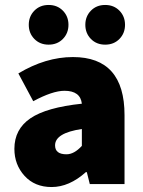

<svg xmlns="http://www.w3.org/2000/svg" viewBox="-20 -742 576 774"><path d="M233.5 -585Q211 -562 176 -562Q141 -562 118.5 -585Q96 -608 96 -642Q96 -676 118.5 -699Q141 -722 176 -722Q211 -722 233.5 -699Q256 -676 256 -642Q256 -608 233.5 -585ZM461.5 -585Q439 -562 404 -562Q369 -562 346.5 -585Q324 -608 324 -642Q324 -676 346.5 -699Q369 -722 404 -722Q439 -722 461.5 -699Q484 -676 484 -642Q484 -608 461.5 -585ZM188 12Q120 12 79 -33Q38 -78 38 -142Q38 -221 102.5 -265Q167 -309 310 -324Q304 -376 240 -376Q192 -376 114 -334L54 -446Q164 -512 274 -512Q482 -512 482 -278V0H342L330 -48H326Q259 12 188 12ZM248 -120Q279 -120 310 -154V-222Q202 -206 202 -156Q202 -120 248 -120Z"/></svg>

Font: Assistant ExtraBold
Style: Regular
Weight: 800
Designer: Hebrew By Ben Nathan, Latin by Paul Hunt
Version: Version 2.001;PS 002.001;hotconv 1.0.88;makeotf.lib2.5.64775